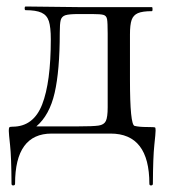

<svg xmlns="http://www.w3.org/2000/svg" viewBox="-20 -408 518 585"><path d="M308.1 -305.2Q308.1 -339.4 306.2 -349.6Q304.2 -359.9 295.7 -362.5Q287.1 -365.2 261.2 -365.2H219.2Q190.4 -365.2 179.2 -361.6Q168 -357.9 165 -346.9Q162.1 -335.9 162.1 -308.1Q162.1 -192.9 146.5 -125Q130.9 -57.1 90.8 -22.9H215.8Q263.7 -22.9 280.3 -25.4Q296.9 -27.8 302.5 -39.3Q308.1 -50.8 308.1 -81.1ZM137.2 -1Q25.9 -1 25.9 151.9Q25.9 156.7 20.5 157Q15.1 157.2 15.1 151.9Q14.6 69.3 10.7 34.2Q6.8 -1 6.8 -9.3Q6.8 -17.6 8.3 -19.8Q9.8 -22 18.1 -22Q82 -22 108.4 -89.6Q134.8 -157.2 134.8 -288.1Q134.8 -325.2 128.9 -343.5Q123 -361.8 106.4 -369.4Q89.8 -377 58.1 -377Q55.2 -377 55.2 -382.6Q55.2 -388.2 58.1 -388.2L231 -386.2H442.9Q444.8 -386.2 444.8 -380.1Q444.8 -374 442.9 -374Q414.1 -374 400.1 -367.9Q386.2 -361.8 381.1 -347.4Q376 -333 376 -303.2V-165.5Q376 -27.8 390.1 -24.4Q404.3 -21 427.7 -21Q451.2 -21 452.6 -19.5Q454.1 -18.1 454.1 -10Q454.1 -2 450.2 34.2Q446.3 70.3 445.8 151.9Q445.8 156.7 440.4 157Q435.1 157.2 435.1 151.9Q435.1 -1 316.9 -1Z"/></svg>

Font: Cormorant-Medium
Style: Regular
Weight: 500
Designer: Christian Thalmann (Catharsis Fonts)
Version: Version 3.000